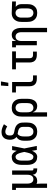

<svg xmlns="http://www.w3.org/2000/svg" viewBox="1495 -2290 1010 4040"><g transform="rotate(-90 2000.0 -270.0)"><path d="M67 215V-440H24V-520H157V-200Q157 -185 158.5 -170Q160 -155 164 -141Q168 -127 175.5 -113.5Q183 -100 194.5 -90.5Q206 -81 220.5 -76.5Q235 -72 250 -72Q265 -72 279.5 -76.5Q294 -81 305.5 -90.5Q317 -100 324.5 -113.5Q332 -127 336 -141Q340 -155 341.5 -170Q343 -185 343 -200V-520H433V-99Q433 -94 434.5 -88.5Q436 -83 440 -79Q444 -75 449.5 -73.5Q455 -72 460 -72H476V8H460Q439 8 418 3Q397 -2 380.5 -14.5Q364 -27 354.5 -46.5Q345 -66 344 -88Q336 -67 324 -49Q312 -31 295 -17.5Q278 -4 256.5 2Q235 8 214 8Q198 8 181.5 5Q165 2 151 -6Q154 22 155.5 50.5Q157 79 157 107V215Z M721 8Q695 8 670 2Q645 -4 624.5 -19Q604 -34 589 -55Q574 -76 565.5 -100Q557 -124 554 -149.5Q551 -175 551 -200V-320Q551 -345 554 -370.5Q557 -396 565.5 -420Q574 -444 589 -465Q604 -486 624.5 -501Q645 -516 670 -522Q695 -528 721 -528Q743 -528 763.5 -519Q784 -510 799.5 -495Q815 -480 826.5 -461Q838 -442 847 -422Q851 -447 854.5 -471.5Q858 -496 862 -520H947Q934 -456 922 -391.5Q910 -327 896 -263Q910 -198 923 -132Q936 -66 949 0H864Q860 -26 856 -51.5Q852 -77 848 -103Q839 -82 828 -62.5Q817 -43 801 -27Q785 -11 764 -1.5Q743 8 721 8ZM721 -72Q740 -72 755 -85.5Q770 -99 779.5 -116Q789 -133 795 -151.5Q801 -170 806 -188.5Q811 -207 815 -226Q819 -245 823 -264Q819 -282 815 -300.5Q811 -319 806 -337Q801 -355 794.5 -373Q788 -391 779 -407Q770 -423 754.5 -435.5Q739 -448 721 -448Q707 -448 693.5 -442.5Q680 -437 670.5 -426.5Q661 -416 655.5 -403Q650 -390 646.5 -376Q643 -362 642 -348Q641 -334 641 -320V-200Q641 -186 642 -172Q643 -158 646.5 -144Q650 -130 655.5 -117Q661 -104 670.5 -93.5Q680 -83 693.5 -77.5Q707 -72 721 -72Z M1250 8Q1223 8 1196.5 2.5Q1170 -3 1147 -16.5Q1124 -30 1106 -50.5Q1088 -71 1077.5 -95.5Q1067 -120 1063 -146.5Q1059 -173 1059 -200V-275Q1059 -298 1063 -320.5Q1067 -343 1077 -363.5Q1087 -384 1103 -401Q1119 -418 1139 -430Q1122 -440 1110.5 -456Q1099 -472 1092 -489.5Q1085 -507 1082 -526.5Q1079 -546 1079 -565Q1079 -588 1083 -610.5Q1087 -633 1095.5 -654Q1104 -675 1119 -692.5Q1134 -710 1153.5 -721.5Q1173 -733 1195.5 -738Q1218 -743 1241 -743Q1284 -743 1326 -728.5Q1368 -714 1406 -692L1360 -623Q1347 -631 1333.5 -638Q1320 -645 1306.5 -650.5Q1293 -656 1278 -659.5Q1263 -663 1249 -663Q1231 -663 1214 -656Q1197 -649 1186.5 -634.5Q1176 -620 1172.5 -602.5Q1169 -585 1169 -567Q1169 -551 1172 -534.5Q1175 -518 1185 -505.5Q1195 -493 1210 -486.5Q1225 -480 1240.5 -476.5Q1256 -473 1272 -470.5Q1288 -468 1303.5 -463.5Q1319 -459 1334 -453.5Q1349 -448 1363 -440Q1377 -432 1389 -421Q1401 -410 1410.5 -397Q1420 -384 1426.5 -369.5Q1433 -355 1436.5 -339Q1440 -323 1440.5 -307Q1441 -291 1441 -275V-200Q1441 -173 1437 -146.5Q1433 -120 1422.5 -95.5Q1412 -71 1394 -50.5Q1376 -30 1353 -16.5Q1330 -3 1303.5 2.5Q1277 8 1250 8ZM1250 -72Q1265 -72 1280.5 -76Q1296 -80 1308 -89.5Q1320 -99 1329 -112Q1338 -125 1343 -139.5Q1348 -154 1349.5 -169.5Q1351 -185 1351 -200V-275Q1351 -294 1348.5 -312.5Q1346 -331 1336 -347Q1326 -363 1310 -373.5Q1294 -384 1276 -389Q1258 -394 1239.5 -397Q1221 -400 1203 -404Q1187 -395 1176 -380Q1165 -365 1159 -347.5Q1153 -330 1151 -311.5Q1149 -293 1149 -275V-200Q1149 -185 1150.5 -169.5Q1152 -154 1157 -139.5Q1162 -125 1171 -112Q1180 -99 1192 -89.5Q1204 -80 1219.5 -76Q1235 -72 1250 -72Z M1567 215V-320Q1567 -346 1570.5 -372.5Q1574 -399 1584 -423Q1594 -447 1611 -468Q1628 -489 1650 -503Q1672 -517 1698 -522.5Q1724 -528 1751 -528Q1778 -528 1804.5 -522.5Q1831 -517 1854 -503.5Q1877 -490 1894.5 -469.5Q1912 -449 1922.5 -424.5Q1933 -400 1937 -373.5Q1941 -347 1941 -320V-200Q1941 -176 1938.5 -151.5Q1936 -127 1928.5 -103.5Q1921 -80 1908.5 -59Q1896 -38 1877.5 -22.5Q1859 -7 1835.5 0.5Q1812 8 1787 8Q1765 8 1744 2Q1723 -4 1706 -17Q1689 -30 1676.5 -48.5Q1664 -67 1657 -87V215ZM1751 -72Q1774 -72 1795.5 -82.5Q1817 -93 1829.5 -112Q1842 -131 1846.5 -154Q1851 -177 1851 -200V-320Q1851 -343 1846.5 -366Q1842 -389 1829.5 -408Q1817 -427 1795.5 -437.5Q1774 -448 1751 -448Q1736 -448 1721.5 -443.5Q1707 -439 1695.5 -429.5Q1684 -420 1676.5 -407Q1669 -394 1664.5 -379.5Q1660 -365 1658.5 -350Q1657 -335 1657 -320V-200Q1657 -185 1658.5 -170Q1660 -155 1664.5 -140.5Q1669 -126 1676.5 -113Q1684 -100 1695.5 -90.5Q1707 -81 1721.5 -76.5Q1736 -72 1751 -72Z M2360 0Q2339 0 2318.5 -3.5Q2298 -7 2279 -16Q2260 -25 2245 -40Q2230 -55 2221 -74Q2212 -93 2208.5 -113.5Q2205 -134 2205 -155V-440H2075V-520H2295V-155Q2295 -141 2298 -127Q2301 -113 2310 -101.5Q2319 -90 2332.5 -85Q2346 -80 2360 -80H2434V0ZM2209 -600 2220 -755H2306L2279 -600Z M2860 0Q2839 0 2818.5 -3.5Q2798 -7 2779 -16Q2760 -25 2745 -40Q2730 -55 2721 -74Q2712 -93 2708.5 -113.5Q2705 -134 2705 -155V-440H2561V-520H2939V-440H2795V-155Q2795 -141 2798 -127Q2801 -113 2810 -101.5Q2819 -90 2832.5 -85Q2846 -80 2860 -80H2934V0Z M3343 215V-320Q3343 -335 3341.5 -350Q3340 -365 3336 -379Q3332 -393 3324.5 -406.5Q3317 -420 3305.5 -429.5Q3294 -439 3279.5 -443.5Q3265 -448 3250 -448Q3235 -448 3220.5 -443.5Q3206 -439 3194.5 -429.5Q3183 -420 3175.5 -406.5Q3168 -393 3164 -379Q3160 -365 3158.5 -350Q3157 -335 3157 -320V0H3067V-440H3024V-520H3157V-433Q3164 -453 3176 -471Q3188 -489 3205 -502.5Q3222 -516 3243.5 -522Q3265 -528 3286 -528Q3310 -528 3333.5 -520.5Q3357 -513 3374.5 -496.5Q3392 -480 3403.5 -459Q3415 -438 3422 -415Q3429 -392 3431 -368Q3433 -344 3433 -320V215Z M3749 8Q3722 8 3695.5 2.5Q3669 -3 3646 -16.5Q3623 -30 3605.5 -50.5Q3588 -71 3577.5 -95.5Q3567 -120 3563 -146.5Q3559 -173 3559 -200V-320Q3559 -346 3562.5 -371.5Q3566 -397 3576 -420.5Q3586 -444 3602 -464.5Q3618 -485 3639.5 -499Q3661 -513 3685.5 -520.5Q3710 -528 3736 -528H3750L3989 -520V-440L3877 -444Q3891 -433 3902 -419Q3913 -405 3920.5 -389Q3928 -373 3930.5 -355.5Q3933 -338 3933 -320V-200Q3933 -174 3929.5 -147.5Q3926 -121 3916 -97Q3906 -73 3889 -52Q3872 -31 3850 -17Q3828 -3 3802 2.5Q3776 8 3749 8ZM3749 -72Q3764 -72 3778.5 -76.5Q3793 -81 3804.5 -90.5Q3816 -100 3823.5 -113Q3831 -126 3835.5 -140.5Q3840 -155 3841.5 -170Q3843 -185 3843 -200V-320Q3843 -341 3839.5 -362.5Q3836 -384 3826 -403Q3816 -422 3797.5 -434Q3779 -446 3757 -448H3743Q3728 -448 3714 -442.5Q3700 -437 3688.5 -427.5Q3677 -418 3669 -405.5Q3661 -393 3656.5 -378.5Q3652 -364 3650.5 -349.5Q3649 -335 3649 -320V-200Q3649 -177 3653.5 -154Q3658 -131 3670.5 -112Q3683 -93 3704.5 -82.5Q3726 -72 3749 -72Z"/></g></svg>

Font: Iosevka Curly Slab Medium
Style: Regular
Weight: 500
Monospace: yes
Designer: Belleve Invis
Foundry: Belleve Invis
Version: Version 22.1.2; ttfautohint (v1.8.4)